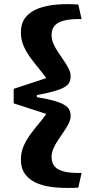

<svg xmlns="http://www.w3.org/2000/svg" viewBox="-20 -771 439 927"><path d="M321 -211Q321 -194 311.5 -175Q302 -156 288.5 -136Q275 -116 261 -95.5Q247 -75 238 -54Q229 -33 229 -13Q229 17 245.5 34.5Q262 52 294.5 58.5Q327 65 374 64L358 135Q305 138 255 134.5Q205 131 166 116.5Q127 102 104 73.5Q81 45 81 -1Q81 -37 95 -68Q109 -99 130.5 -127.5Q152 -156 175.5 -184Q199 -212 218 -243L219 -216L46 -272V-342L219 -399L218 -371Q199 -402 175.5 -430.5Q152 -459 130.5 -487.5Q109 -516 95 -547Q81 -578 81 -614Q81 -660 104 -688Q127 -716 166 -730.5Q205 -745 255 -749Q305 -753 358 -749L374 -679Q327 -680 294.5 -673Q262 -666 245.5 -649Q229 -632 229 -602Q229 -581 238 -560Q247 -539 261 -518.5Q275 -498 288.5 -478Q302 -458 311.5 -439.5Q321 -421 321 -403Q321 -385 314 -372Q307 -359 289 -349Q271 -339 239 -330Q207 -321 158 -312V-302Q207 -294 239 -285Q271 -276 289 -265.5Q307 -255 314 -242Q321 -229 321 -211Z"/></svg>

Font: Roboto Serif SemiCondensed
Style: Bold
Weight: 700
Width: 4
Designer: Greg Gazdowicz
Foundry: Commercial Type
Version: Version 1.007